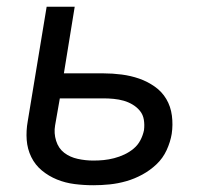

<svg xmlns="http://www.w3.org/2000/svg" viewBox="-20 -540 640 568"><path d="M256 8Q228 8 200.5 4.5Q173 1 148.5 -9Q124 -19 104 -35.5Q84 -52 72.5 -75.5Q61 -99 59 -126Q57 -153 62 -181L118 -520H201L169 -323H286Q313 -323 340 -319.5Q367 -316 391.5 -307.5Q416 -299 437.5 -284Q459 -269 472 -247Q485 -225 488.5 -198Q492 -171 488 -144Q484 -120 473 -96Q462 -72 443 -54Q424 -36 401 -23.5Q378 -11 353.5 -4Q329 3 304.5 5.5Q280 8 256 8ZM256 -65Q272 -65 287 -66.5Q302 -68 317.5 -72Q333 -76 348 -83Q363 -90 375.5 -100.5Q388 -111 395.5 -125.5Q403 -140 406 -155Q408 -171 405.5 -186Q403 -201 394 -212Q385 -223 372.5 -230.5Q360 -238 346 -242Q332 -246 316.5 -247.5Q301 -249 286 -249H157L143 -169Q139 -146 146 -123.5Q153 -101 170 -88Q187 -75 210 -70Q233 -65 256 -65Z"/></svg>

Font: Iosevka SS04 Extended
Style: Italic
Weight: 400
Width: 7
Italic angle: -9°
Monospace: yes
Designer: Belleve Invis
Foundry: Belleve Invis
Version: Version 19.0.0; ttfautohint (v1.8.4)